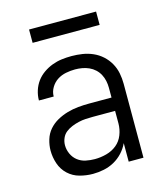

<svg xmlns="http://www.w3.org/2000/svg" viewBox="-109 -795 768 891"><g transform="rotate(-15 275.0 -350.0)"><path d="M228 12Q196 12 164.5 3.5Q133 -5 109.5 -27Q86 -49 75.5 -80Q65 -111 65 -143Q65 -169 73 -195.5Q81 -222 98.5 -242Q116 -262 139.5 -275Q163 -288 189 -295.5Q215 -303 241.5 -305.5Q268 -308 295 -308H402V-355Q402 -372 398.5 -388.5Q395 -405 387 -420Q379 -435 366.5 -446.5Q354 -458 338.5 -465Q323 -472 306 -475Q289 -478 272 -478Q250 -478 227.5 -473.5Q205 -469 186.5 -457Q168 -445 156 -425Q144 -405 144 -382H73Q73 -406 80.5 -429.5Q88 -453 102 -472Q116 -491 136 -505Q156 -519 178.5 -527.5Q201 -536 224.5 -539Q248 -542 272 -542Q298 -542 324 -538Q350 -534 374 -523.5Q398 -513 417.5 -495.5Q437 -478 450 -455Q463 -432 468 -406.5Q473 -381 473 -355V0H402V-89Q391 -65 372.5 -45Q354 -25 330.5 -12Q307 1 280.5 6.5Q254 12 228 12ZM254 -52Q282 -52 310 -59.5Q338 -67 359.5 -84.5Q381 -102 391.5 -129Q402 -156 402 -184V-244H295Q278 -244 260.5 -243Q243 -242 226 -238Q209 -234 193 -227.5Q177 -221 163.5 -210.5Q150 -200 143 -183.5Q136 -167 136 -150Q136 -128 145.5 -107.5Q155 -87 172 -74Q189 -61 210.5 -56.5Q232 -52 254 -52ZM114 -648V-712H436V-648Z"/></g></svg>

Font: Lode Term
Style: Regular
Weight: 400
Monospace: yes
Designer: Belleve Invis
Foundry: Belleve Invis
Version: Version 29.2.0